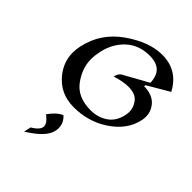

<svg xmlns="http://www.w3.org/2000/svg" viewBox="-286 -804 1302 1302"><g transform="rotate(45 365.0 -153.5)"><path d="M312 7.8Q181.6 7.8 103.5 -89.4Q45.4 -161.1 45.4 -250.5Q45.4 -281.7 52.7 -315.4Q87.4 -476.6 224.9 -572.8Q362.3 -668.9 485.8 -668.9Q635.3 -668.9 706.5 -533.7L551.3 -442.4L548.8 -430.7Q633.8 -430.7 674.8 -378.4Q704.6 -340.8 704.6 -293.5Q704.6 -275.9 700.7 -257.3Q675.8 -139.6 557.1 -62.5Q449.7 7.8 312 7.8ZM408.2 -58.6Q472.7 -58.6 523.9 -90.8Q581.5 -126.5 597.7 -203.6Q601.6 -222.2 601.6 -238.8Q601.6 -280.3 572.5 -316.9Q543.5 -353.5 475.6 -353.5Q429.2 -353.5 356.9 -331.5Q364.7 -367.7 387.2 -379.9L562.5 -477.1Q560.1 -604.5 430.2 -604.5Q327.6 -604.5 261 -542.7Q194.3 -481 173.3 -382.8Q164.6 -342.3 164.6 -305.7Q164.6 -218.3 224.1 -138.4Q283.7 -58.6 408.2 -58.6ZM191.4 362.3 202.6 311Q262.2 276.4 262.2 241.7Q262.2 210.4 213.4 174.3Q253.4 115.7 301.3 94.7Q340.8 130.9 340.8 179.7Q340.8 193.8 337.4 209Q321.8 282.2 191.4 362.3Z"/></g></svg>

Font: Balgruf
Style: Italic
Weight: 500
Italic angle: -12°
Designer: Paul James Miller
Foundry: High-Logic / Made with FontCreator
Version: Version 1.201;March 28, 2021;FontCreator 13.0.0.2683 64-bit